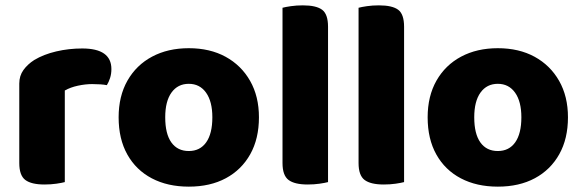

<svg xmlns="http://www.w3.org/2000/svg" viewBox="-20 -681 2172 717"><path d="M222 -343V-229H52V-369Q52 -398 67.5 -419.5Q83 -441 108 -457Q143 -478 190 -489Q237 -500 287 -500Q396 -500 396 -423Q396 -405 391 -389.5Q386 -374 379 -363Q369 -365 355 -366Q341 -367 324 -367Q299 -367 271 -361Q243 -355 222 -343ZM52 -264H222V-1Q211 2 190.5 5Q170 8 146 8Q97 8 74.5 -9Q52 -26 52 -72Z M947 -243Q947 -163 914.5 -105Q882 -47 823.5 -15.5Q765 16 685 16Q606 16 547 -15Q488 -46 455.5 -104Q423 -162 423 -243Q423 -322 456 -380Q489 -438 548 -469.5Q607 -501 685 -501Q764 -501 822.5 -469Q881 -437 914 -379Q947 -321 947 -243ZM685 -368Q644 -368 620.5 -335.5Q597 -303 597 -243Q597 -181 620 -149Q643 -117 685 -117Q727 -117 750 -149.5Q773 -182 773 -243Q773 -302 749.5 -335Q726 -368 685 -368Z M1035 -264H1205V-1Q1194 2 1173.5 5Q1153 8 1129 8Q1080 8 1057.5 -9Q1035 -26 1035 -72ZM1205 -175H1035V-652Q1046 -655 1066.5 -658Q1087 -661 1111 -661Q1161 -661 1183 -644.5Q1205 -628 1205 -581Z M1319 -264H1489V-1Q1478 2 1457.5 5Q1437 8 1413 8Q1364 8 1341.5 -9Q1319 -26 1319 -72ZM1489 -175H1319V-652Q1330 -655 1350.5 -658Q1371 -661 1395 -661Q1445 -661 1467 -644.5Q1489 -628 1489 -581Z M2101 -243Q2101 -163 2068.5 -105Q2036 -47 1977.5 -15.5Q1919 16 1839 16Q1760 16 1701 -15Q1642 -46 1609.5 -104Q1577 -162 1577 -243Q1577 -322 1610 -380Q1643 -438 1702 -469.5Q1761 -501 1839 -501Q1918 -501 1976.5 -469Q2035 -437 2068 -379Q2101 -321 2101 -243ZM1839 -368Q1798 -368 1774.5 -335.5Q1751 -303 1751 -243Q1751 -181 1774 -149Q1797 -117 1839 -117Q1881 -117 1904 -149.5Q1927 -182 1927 -243Q1927 -302 1903.5 -335Q1880 -368 1839 -368Z"/></svg>

Font: Baloo Tamma 2 ExtraBold
Style: Regular
Weight: 800
Designer: Divya Kowshik, Shuchita Grover and Ek Type
Foundry: Ek Type
Version: Version 1.700